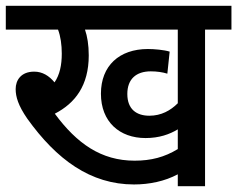

<svg xmlns="http://www.w3.org/2000/svg" viewBox="-20 -642 818 662"><path d="M687 -540H778V-622H0V-540H180C189 -517 193 -487 193 -457C193 -418 186 -384 168 -358C149 -381 126 -395 98 -395C52 -395 34 -365 34 -335C34 -308 43 -278 74 -233C175 -92 292 -6 442 -6C495 -6 548 -17 593 -41V0H687ZM495 -243C451 -243 419 -265 419 -318C419 -369 449 -396 500 -396C521 -396 541 -393 557 -388L565 -464C546 -470 512 -473 490 -473C391 -473 328 -415 328 -319C328 -222 392 -166 482 -166C529 -166 565 -179 593 -196V-128C547 -100 501 -88 444 -88C329 -88 245 -147 169 -250C239 -286 286 -347 286 -451C286 -487 281 -517 273 -540H593V-286C568 -261 536 -243 495 -243Z"/></svg>

Font: Noto Sans Devanagari UI SemiCondensed Medium
Style: Regular
Weight: 500
Width: 4
Designer: Jelle Bosma - Monotype Design Team
Foundry: Monotype Imaging Inc.
Version: Version 2.004